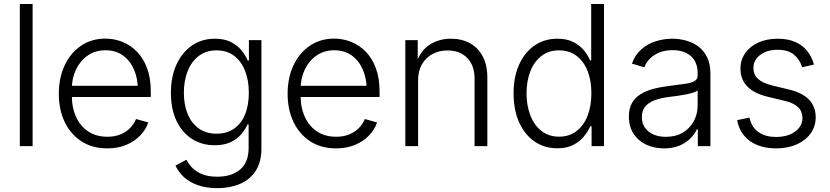

<svg xmlns="http://www.w3.org/2000/svg" viewBox="-20 -748 4249 983"><path d="M147 -727.5V0H81.5V-727.5Z M529.3 11.7Q453.1 11.7 397.5 -24.2Q341.8 -60.1 311.5 -123Q281.2 -186 281.2 -268.1Q281.2 -350.1 311.3 -413.8Q341.3 -477.5 395 -513.9Q448.7 -550.3 519.5 -550.3Q565.4 -550.3 607.2 -533.4Q648.9 -516.6 681.6 -482.9Q714.4 -449.2 733.2 -398.4Q752 -347.7 752 -279.3V-251.5H323.7V-308.6H716.3L686 -287.6Q686 -345.7 666 -391.8Q646 -438 608.9 -464.4Q571.8 -490.7 519.5 -490.7Q468.3 -490.7 429.4 -463.9Q390.6 -437 369.1 -392.1Q347.7 -347.2 347.7 -293V-260.3Q347.7 -196.3 369.9 -148.4Q392.1 -100.6 432.9 -74.2Q473.6 -47.9 529.8 -47.9Q567.9 -47.9 597.2 -60.1Q626.5 -72.3 646.5 -93Q666.5 -113.8 676.3 -138.7L739.3 -121.1Q727.1 -85 698.5 -54.9Q669.9 -24.9 627.2 -6.6Q584.5 11.7 529.3 11.7Z M1092.8 215.3Q1036.6 215.3 993.9 200.4Q951.2 185.5 922.4 159.4Q893.6 133.3 878.4 99.6L934.6 69.8Q945.8 92.3 965.6 112.3Q985.4 132.3 1016.6 144.5Q1047.9 156.7 1092.8 156.7Q1165 156.7 1209 120.4Q1252.9 84 1252.9 8.8V-110.8H1247.1Q1235.8 -84.5 1214.4 -59.8Q1192.9 -35.2 1159.7 -19.8Q1126.5 -4.4 1079.1 -4.4Q1013.7 -4.4 963.1 -36.6Q912.6 -68.8 883.8 -128.9Q855 -189 855 -272.5Q855 -355 883.5 -417.5Q912.1 -480 962.9 -514.9Q1013.7 -549.8 1080.1 -549.8Q1128.9 -549.8 1162.1 -533Q1195.3 -516.1 1216.3 -490.2Q1237.3 -464.4 1248.5 -438H1254.4V-542.5H1318.4V11.7Q1318.4 81.5 1289.1 126.7Q1259.8 171.9 1208.7 193.6Q1157.7 215.3 1092.8 215.3ZM1088.4 -63.5Q1140.6 -63.5 1177.7 -88.9Q1214.8 -114.3 1234.4 -161.4Q1253.9 -208.5 1253.9 -273.4Q1253.9 -336.9 1234.6 -385.7Q1215.3 -434.6 1178.5 -462.4Q1141.6 -490.2 1088.4 -490.2Q1035.2 -490.2 997.8 -461.7Q960.4 -433.1 940.9 -384Q921.4 -335 921.4 -273.4Q921.4 -210.9 941.2 -163.6Q960.9 -116.2 998.3 -89.8Q1035.6 -63.5 1088.4 -63.5Z M1700.7 11.7Q1624.5 11.7 1568.8 -24.2Q1513.2 -60.1 1482.9 -123Q1452.6 -186 1452.6 -268.1Q1452.6 -350.1 1482.7 -413.8Q1512.7 -477.5 1566.4 -513.9Q1620.1 -550.3 1690.9 -550.3Q1736.8 -550.3 1778.6 -533.4Q1820.3 -516.6 1853 -482.9Q1885.7 -449.2 1904.5 -398.4Q1923.3 -347.7 1923.3 -279.3V-251.5H1495.1V-308.6H1887.7L1857.4 -287.6Q1857.4 -345.7 1837.4 -391.8Q1817.4 -438 1780.3 -464.4Q1743.2 -490.7 1690.9 -490.7Q1639.6 -490.7 1600.8 -463.9Q1562 -437 1540.5 -392.1Q1519 -347.2 1519 -293V-260.3Q1519 -196.3 1541.3 -148.4Q1563.5 -100.6 1604.2 -74.2Q1645 -47.9 1701.2 -47.9Q1739.3 -47.9 1768.6 -60.1Q1797.9 -72.3 1817.9 -93Q1837.9 -113.8 1847.7 -138.7L1910.6 -121.1Q1898.4 -85 1869.9 -54.9Q1841.3 -24.9 1798.6 -6.6Q1755.9 11.7 1700.7 11.7Z M2120.6 -337.4V0H2055.2V-542.5H2118.7V-416H2107.9Q2130.4 -486.8 2178.5 -518.3Q2226.6 -549.8 2288.6 -549.8Q2343.8 -549.8 2385.7 -526.9Q2427.7 -503.9 2451.4 -459.5Q2475.1 -415 2475.1 -350.1V0H2409.7V-345.2Q2409.7 -412.6 2372.1 -451.2Q2334.5 -489.7 2271.5 -489.7Q2228.5 -489.7 2194.3 -471.4Q2160.2 -453.1 2140.4 -418.9Q2120.6 -384.8 2120.6 -337.4Z M2833.5 11.2Q2767.1 11.2 2716.3 -23.9Q2665.5 -59.1 2637.5 -122.3Q2609.4 -185.5 2609.4 -270Q2609.4 -354 2637.7 -417Q2666 -480 2716.6 -514.9Q2767.1 -549.8 2833.5 -549.8Q2882.3 -549.8 2915.5 -532.7Q2948.7 -515.6 2969.7 -490Q2990.7 -464.4 3001.5 -438.5H3006.8V-727.5H3072.3V0H3008.8V-101.6H3002Q2990.7 -75.2 2969.5 -49.3Q2948.2 -23.4 2915 -6.1Q2881.8 11.2 2833.5 11.2ZM2842.3 -48.3Q2894.5 -48.3 2931.6 -76.9Q2968.8 -105.5 2988.3 -155.5Q3007.8 -205.6 3007.8 -270.5Q3007.8 -335.4 2988.3 -384.8Q2968.8 -434.1 2931.6 -462.2Q2894.5 -490.2 2842.3 -490.2Q2789.1 -490.2 2752 -461.4Q2714.8 -432.6 2695.3 -383.1Q2675.8 -333.5 2675.8 -270.5Q2675.8 -207.5 2695.3 -157.2Q2714.8 -106.9 2752.2 -77.6Q2789.6 -48.3 2842.3 -48.3Z M3379.4 11.7Q3330.1 11.7 3289.3 -7.1Q3248.5 -25.9 3224.1 -62.5Q3199.7 -99.1 3199.7 -151.9Q3199.7 -192.4 3215.1 -219.7Q3230.5 -247.1 3258.5 -264.9Q3286.6 -282.7 3325.2 -293Q3363.8 -303.2 3410.2 -308.6Q3455.6 -314.5 3487.1 -318.8Q3518.6 -323.2 3535.2 -332.5Q3551.8 -341.8 3551.8 -361.8V-374Q3551.8 -410.6 3536.9 -436.8Q3522 -462.9 3493.2 -477.1Q3464.4 -491.2 3423.8 -491.2Q3384.8 -491.2 3355.2 -479Q3325.7 -466.8 3306.6 -447Q3287.6 -427.2 3278.8 -403.3L3215.3 -422.4Q3231.4 -467.3 3263.4 -495.4Q3295.4 -523.4 3336.9 -536.6Q3378.4 -549.8 3422.4 -549.8Q3455.6 -549.8 3490 -541Q3524.4 -532.2 3553.2 -511.7Q3582 -491.2 3599.6 -456.3Q3617.2 -421.4 3617.2 -369.1V0H3552.7V-85.9H3547.9Q3536.6 -61 3513.9 -38.6Q3491.2 -16.1 3457.8 -2.2Q3424.3 11.7 3379.4 11.7ZM3389.2 -47.4Q3439.5 -47.4 3475.8 -69.1Q3512.2 -90.8 3532 -127.4Q3551.8 -164.1 3551.8 -208.5V-285.6Q3544.9 -278.8 3528.6 -273.7Q3512.2 -268.6 3491.2 -264.4Q3470.2 -260.3 3448.7 -257.3Q3427.2 -254.4 3410.2 -252.4Q3364.7 -247.1 3332.3 -234.9Q3299.8 -222.7 3283 -201.9Q3266.1 -181.2 3266.1 -148.9Q3266.1 -116.7 3282.2 -94Q3298.3 -71.3 3326.2 -59.3Q3354 -47.4 3389.2 -47.4Z M3953.6 11.7Q3899.9 11.7 3858.2 -4.9Q3816.4 -21.5 3789.6 -53.7Q3762.7 -85.9 3753.9 -132.8L3816.9 -146Q3828.1 -96.7 3863 -71.8Q3897.9 -46.9 3952.6 -46.9Q4014.2 -46.9 4051.3 -74.7Q4088.4 -102.5 4088.4 -144Q4088.4 -177.2 4066.2 -199Q4043.9 -220.7 4000 -231L3911.6 -252.4Q3841.3 -269 3806.2 -305.2Q3771 -341.3 3771 -396.5Q3771 -441.9 3795.7 -476.6Q3820.3 -511.2 3863.3 -530.5Q3906.2 -549.8 3961.4 -549.8Q4012.7 -549.8 4050.3 -533.7Q4087.9 -517.6 4112.1 -487.8Q4136.2 -458 4147.5 -417.5L4086.9 -403.8Q4075.2 -442.4 4045.4 -467.8Q4015.6 -493.2 3961.4 -493.2Q3907.2 -493.2 3872.3 -467Q3837.4 -440.9 3837.4 -399.9Q3837.4 -365.7 3861.1 -344Q3884.8 -322.3 3934.6 -310.1L4018.1 -290Q4087.9 -273.4 4122.1 -237.8Q4156.2 -202.1 4156.2 -147.5Q4156.2 -101.1 4130.6 -65.2Q4105 -29.3 4059.1 -8.8Q4013.2 11.7 3953.6 11.7Z"/></svg>

Font: Inter 16pt Light
Style: Regular
Weight: 300
Version: Version 4.001;git-66647c0bb